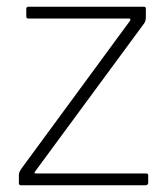

<svg xmlns="http://www.w3.org/2000/svg" viewBox="-20 -550 498 570"><path d="M36 -7V-30Q36 -39 44 -50L365 -487Q368 -491 367 -493Q366 -495 362 -495H65Q61 -495 59.5 -496.5Q58 -498 58 -502V-523Q58 -530 64 -530H408Q413 -530 413 -524V-499Q413 -486 406 -478L85 -42Q79 -35 87 -35H414Q420 -35 420 -29V-8Q420 0 412 0H42Q36 0 36 -7Z"/></svg>

Font: Libre Franklin Thin
Style: Regular
Weight: 250
Designer: Pablo Impallari, Rodrigo Fuenzalida
Foundry: Impallari Type
Version: Version 1.002; ttfautohint (v1.5)